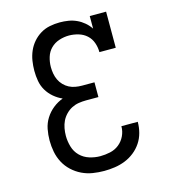

<svg xmlns="http://www.w3.org/2000/svg" viewBox="-111 -832 823 930"><g transform="rotate(-15 300.0 -367.5)"><path d="M297 8Q269 8 240.5 3.5Q212 -1 186 -13.5Q160 -26 138.5 -46Q117 -66 103.5 -91.5Q90 -117 84.5 -145.5Q79 -174 79 -203Q79 -231 84.5 -259.5Q90 -288 105.5 -312.5Q121 -337 143.5 -355Q166 -373 193 -383Q170 -393 150 -410Q130 -427 117 -449Q104 -471 99.5 -496.5Q95 -522 95 -548Q95 -573 99 -598Q103 -623 113 -646Q123 -669 139.5 -688Q156 -707 177.5 -720Q199 -733 224 -738Q249 -743 274 -743Q274 -743 274 -743Q274 -743 274 -743Q296 -743 317.5 -739.5Q339 -736 358.5 -727Q378 -718 394.5 -704Q411 -690 423 -672V-735H505V-554H423Q423 -578 415 -601Q407 -624 389.5 -640Q372 -656 348 -663Q324 -670 301 -670Q276 -670 251.5 -662Q227 -654 209.5 -636.5Q192 -619 184.5 -594.5Q177 -570 177 -545Q177 -545 177 -545Q177 -545 177 -545Q177 -528 180 -511.5Q183 -495 190 -480Q197 -465 209 -452.5Q221 -440 235.5 -432.5Q250 -425 266.5 -422Q283 -419 300 -419H362V-345H300Q281 -345 262.5 -342Q244 -339 227.5 -330.5Q211 -322 197.5 -308Q184 -294 176 -277.5Q168 -261 164.5 -242Q161 -223 161 -204Q161 -177 169 -149.5Q177 -122 196.5 -102.5Q216 -83 243 -74.5Q270 -66 297 -66Q322 -66 347 -71.5Q372 -77 391.5 -92.5Q411 -108 422 -131Q433 -154 433 -179Q433 -179 433 -179.5Q433 -180 433 -180H515Q515 -180 515 -179.5Q515 -179 515 -179Q515 -152 508 -125.5Q501 -99 486 -76.5Q471 -54 449.5 -37Q428 -20 403 -10Q378 0 351 4Q324 8 297 8Z"/></g></svg>

Font: Iosevka Slab Extended
Style: Regular
Weight: 400
Width: 7
Monospace: yes
Designer: Belleve Invis
Foundry: Belleve Invis
Version: Version 11.1.1; ttfautohint (v1.8.3)